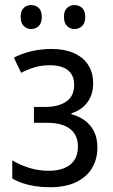

<svg xmlns="http://www.w3.org/2000/svg" viewBox="-20 -742 455 771"><path d="M187 -545.4Q238.8 -545.4 276.1 -529.1Q313.5 -512.7 333.7 -481.9Q354 -451.2 354 -407.2Q354 -361.3 330.3 -330.3Q306.6 -299.3 267.1 -287.1V-283.2Q297.9 -274.9 321.3 -257.6Q344.7 -240.2 357.9 -213.4Q371.1 -186.5 371.1 -148.9Q371.1 -103 349.6 -67.1Q328.1 -31.2 285.9 -10.7Q243.7 9.8 180.7 9.8Q149.4 9.8 121.8 5.6Q94.2 1.5 71 -6.3Q47.9 -14.2 29.3 -25.4V-98.1Q58.1 -80.6 95.7 -68.4Q133.3 -56.2 176.8 -56.2Q211.4 -56.2 237.5 -66.7Q263.7 -77.1 278.3 -98.6Q293 -120.1 293 -153.8Q293 -184.1 279.1 -205.3Q265.1 -226.6 237.5 -237.8Q210 -249 168 -249H116.2V-312.5H160.6Q214.4 -312.5 246.1 -334.2Q277.8 -356 277.8 -400.9Q277.8 -440.4 252.4 -460.2Q227.1 -480 180.7 -480Q148.9 -480 121.8 -472.4Q94.7 -464.8 64.9 -449.7L35.6 -510.7Q71.3 -528.3 108.9 -536.9Q146.5 -545.4 187 -545.4ZM63 -674.3Q63 -698.7 75.2 -710.2Q87.4 -721.7 105.5 -721.7Q123.5 -721.7 135.7 -710Q147.9 -698.2 147.9 -674.3Q147.9 -649.9 135.7 -637.7Q123.5 -625.5 105.5 -625.5Q87.4 -625.5 75.2 -637.7Q63 -649.9 63 -674.3ZM236.8 -674.3Q236.8 -698.7 249.3 -710.2Q261.7 -721.7 279.3 -721.7Q297.4 -721.7 309.8 -710Q322.3 -698.2 322.3 -674.3Q322.3 -649.9 309.8 -637.7Q297.4 -625.5 279.3 -625.5Q261.2 -625.5 249 -637.7Q236.8 -649.9 236.8 -674.3Z"/></svg>

Font: Open Sans SemiCondensed
Style: Regular
Weight: 400
Width: 4
Designer: Monotype Design Team
Foundry: Monotype Imaging Inc.
Version: Version 3.000